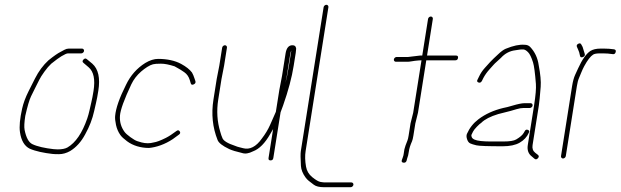

<svg xmlns="http://www.w3.org/2000/svg" viewBox="-20 -663 2592 802"><path d="M331 -450C331.4 -452.7 330.8 -455 329.1 -457C327.4 -459 325.3 -460 322.6 -460H267.1C261.1 -460 255.1 -458.3 249.1 -455C243 -451.7 237.6 -448.7 232.6 -446C222.6 -441.3 205.4 -429.6 182.4 -411C160.2 -390.6 141.5 -365.5 126.4 -335.5C121.6 -325.8 112.6 -308.1 99.6 -282.4C86.7 -256.6 77.6 -232.5 72.6 -210C63 -167.5 59.9 -134.5 63.4 -111C68.5 -75.9 82.1 -52.9 104 -42C127.8 -31.4 163.2 -24 198.9 -20C204.8 -19.3 213.9 -19 226.1 -19C241.5 -19 257.4 -23.3 272.8 -32C298.1 -47.3 319.2 -70.6 335.9 -102C353.7 -133.8 366.1 -166.2 373.3 -199C375.7 -210.3 378.5 -222.3 381.5 -235C384.5 -247.7 387.6 -264 390.7 -284C399.1 -337 390.8 -374.7 365.6 -397L342.6 -416C337.9 -420 333.2 -419.3 328.3 -414C323.5 -408.7 323.7 -404 329.1 -400L350.2 -382C371.4 -364 378.2 -331 370.6 -283C367.6 -264.3 364.7 -248.8 361.7 -236.5C358.8 -224.2 356 -212.3 353.6 -201C351.1 -189.7 348 -178.7 344.4 -168C323.3 -107.1 295.7 -66.8 261.7 -47C252.5 -41.7 237.9 -39 221.4 -39C214.9 -39 209 -39.3 203.6 -40C168.2 -44 135.4 -51 115 -61C100 -68.2 89.3 -87.9 82.8 -120.2C80.4 -132.3 81.4 -151.9 85.6 -179C94.6 -218.7 102.5 -245.9 109.6 -260.5C113.5 -268.8 119.2 -280.2 126.4 -294.5C133.7 -308.8 139.6 -320.5 144 -329.5C148.4 -338.5 155.5 -349.8 165.4 -363.5C175.2 -377.2 184.8 -388.3 194.2 -397C213.1 -412.3 227.6 -422.6 236.5 -428C249.8 -436 258.9 -440 263.9 -440H319.4C322.1 -440 324.6 -441 326.9 -443C329.2 -445 330.6 -447.3 331 -450Z M789.1 -310.5C795.6 -313.5 798 -318 796.3 -324L792.2 -336C789.5 -344.7 786.1 -352.7 782 -360C772.5 -372.7 757.4 -384.7 736.7 -396C710.9 -410 677.8 -417 640.3 -417C624 -417 605.7 -411.3 586.9 -400C551.9 -378.1 525.1 -347.8 506.5 -309C479 -254.6 463.8 -211.1 460.9 -178.5C460 -168.8 461.3 -156.3 464.6 -140.8C468 -125.3 474 -111.4 482.8 -99C487.9 -91.7 497.2 -83 510.7 -73C535.7 -54.3 568.1 -45 602.4 -45C632.8 -47.7 669.1 -60 701.9 -82L727.9 -101C733.2 -105 734.1 -109.5 730.6 -114.5C727 -119.5 722.6 -120 717.3 -116C699.9 -102.8 685 -93.2 672.7 -87C650.4 -75.8 633.1 -69.5 621.8 -68C606 -63.5 589.2 -63.5 571.5 -68C566.2 -69.3 560.2 -71.2 553.2 -73.5C546.3 -75.8 536.8 -81.3 524.8 -90C512.9 -98.7 504.7 -106 500.3 -112C485.6 -132.1 479.2 -154.8 481.1 -180C482.9 -204 498.7 -247.6 528.4 -310.6C538 -330.9 551.8 -348.9 569.8 -364.5C577.9 -371.5 586.4 -377.8 595.3 -383.5C604.2 -389.2 612.6 -392.8 619.1 -394.5C625.1 -396.2 636.2 -397 652.3 -397C668.4 -397 685.6 -393.3 709.1 -386C713.3 -383.3 718.4 -380.5 724.2 -377.5C730.1 -374.5 738.6 -369.1 749.7 -361.4C760.9 -353.7 768.6 -342.5 772.9 -328L776.8 -315C778.6 -309 782.6 -307.5 789.1 -310.5Z M1172.5 -317C1173.2 -321.7 1174.2 -326.7 1175.3 -332C1176.5 -337.3 1177.5 -342.3 1178.2 -347L1192.9 -440C1193.6 -444 1194.9 -448 1196.8 -452L1186.7 -388C1181.7 -356.7 1177 -333 1172.5 -317ZM1146.9 -288 1132.3 -196C1129.2 -189.3 1126.6 -183.3 1124.4 -178C1122.3 -172.7 1116.8 -160.3 1108 -140.8C1099.3 -121.3 1087.8 -102.4 1073.6 -84C1049.7 -49.8 1022.5 -36.5 995.5 -44C990.7 -45.3 985.4 -46.7 979.6 -48C973.8 -49.3 968.2 -51.2 962.8 -53.5C930.1 -64.2 911.8 -75.7 908.4 -88C905.9 -93.3 903.2 -101.3 900.2 -112C887 -154.9 884.2 -199.9 891.6 -247L905.2 -333L916.1 -389L928 -464C928.4 -466.7 927.8 -469 926.1 -471C924.4 -473 922.2 -474 919.6 -474C916.9 -474 914.4 -473 912.1 -471C909.8 -469 908.4 -466.7 908 -464L896.1 -389L885.2 -333L871.6 -247C862.1 -187.1 867.9 -130.8 888.9 -78C893.5 -66.1 909.6 -53.6 937.1 -40.5C949 -34.9 967.4 -29.4 990.8 -24C1004 -19.4 1018.8 -21.7 1037.2 -31C1063.3 -40.8 1087.3 -65.2 1109.2 -104C1115.2 -114.7 1119.1 -121.3 1120.9 -124L1101.7 -3C1100.7 3.7 1103.5 7 1110.1 7C1116.8 7 1120.7 3.7 1121.7 -3L1152 -194L1162.4 -222C1184.3 -284.4 1199.1 -339.7 1206.7 -388L1215.3 -442C1216.4 -449.3 1217 -455.3 1217.1 -460C1216 -470 1210.1 -474.7 1199.3 -474C1185.2 -472.9 1176.4 -461.6 1172.9 -440L1158.2 -347C1156.6 -337 1154.7 -327 1152.5 -317C1150.2 -307 1148.3 -297.3 1146.9 -288Z M1343.3 -643C1340.7 -643 1338.2 -642 1335.9 -640C1333.5 -638 1332.2 -635.7 1331.8 -633L1236.6 -32C1235 -21.9 1235.1 -1.2 1237 29.9C1238 45.8 1244.4 61.9 1256.1 78C1260.5 84 1265.1 88.8 1269.8 92.5C1274.6 96.2 1281.5 101.5 1290.6 108.5C1299.6 115.5 1314 119 1333.7 119H1444.7C1447.3 119 1449.8 118 1452.1 116C1454.4 114 1455.8 111.7 1456.2 109C1456.7 106.3 1456 104 1454.3 102C1452.7 100 1450.5 99 1447.8 99H1336.8C1332.8 99 1326.8 98.3 1318.8 97C1310.7 95.7 1299.2 89 1284.3 77C1270.1 65.5 1261.4 50.9 1258.3 33C1254.1 9 1253.5 -12.7 1256.6 -32L1351.8 -633C1352.2 -635.7 1351.5 -638 1349.9 -640C1348.2 -642 1346 -643 1343.3 -643Z M1684.8 -425H1636.8C1634.1 -425 1631.7 -424 1629.3 -422C1627 -420 1625.7 -417.7 1625.2 -415C1624.8 -412.3 1625.4 -410 1627.1 -408C1628.8 -406 1631 -405 1633.6 -405H1681.6C1686.3 -405 1691.4 -405.5 1696.9 -406.5C1702.4 -407.5 1707.8 -408.3 1713.3 -409C1724.2 -410.3 1733.3 -411 1740.6 -411L1705.9 -192L1694.9 -148L1686.8 -96.5C1685.4 -87.5 1683.8 -80.8 1682.1 -76.5C1680.4 -72.2 1677.7 -65.1 1673.9 -55.2C1670.1 -45.3 1667.7 -34.3 1666.5 -22C1666 -16.7 1664.6 -11 1662.3 -5L1658.7 5C1656.3 11.7 1658.4 15.5 1664.9 16.5C1671.4 17.5 1675.8 15 1678.1 9L1680.7 -1C1683.8 -8.3 1686.2 -18.1 1687.8 -30.3C1689.4 -42.4 1693.8 -56.7 1701.1 -73C1703.1 -77.7 1705 -85.3 1706.7 -96L1714.8 -147L1725.9 -192L1760.6 -411H1881.6C1888.3 -411 1892.1 -414.3 1893.2 -421C1894.2 -427.7 1891.4 -431 1884.8 -431H1763.8L1788 -584C1788.4 -586.7 1787.8 -589 1786.1 -591C1784.4 -593 1782.2 -594 1779.6 -594C1776.9 -594 1774.4 -593 1772.1 -591C1769.8 -589 1768.4 -586.7 1768 -584L1743.8 -431H1734.8Z M2204.7 -222C2205.1 -224.7 2204.5 -227 2202.8 -229C2201.1 -231 2199 -232 2196.3 -232H2171.3C2160.3 -232 2143.5 -228.6 2120.7 -221.8C2104.6 -217 2091.8 -213.7 2082.1 -212C2041.8 -202.3 2007.4 -186.6 1978.7 -165C1957.3 -148.8 1941.2 -128.5 1930.5 -104C1927.9 -98 1928 -90.5 1931 -81.5C1933.9 -72.5 1938.3 -66.7 1944.2 -64C1950.1 -61.3 1958.7 -58.7 1969.9 -56C1981.2 -53.3 2017.8 -52 2079.8 -52C2109.6 -52 2133.2 -57 2150.7 -67C2168.4 -77.2 2181 -90.8 2188.7 -108C2192.3 -114 2191.1 -118.2 2185.1 -120.5C2179.2 -122.8 2174.7 -121 2171.8 -115L2167.7 -108C2162.6 -99 2152.1 -89.9 2136.1 -80.5C2126.4 -74.8 2108.7 -72 2083 -72H2028C2013.6 -72 2000.2 -72.7 1987.8 -74C1966.1 -76.3 1953.7 -81.8 1950.4 -90.5C1948.7 -94.8 1948.4 -98 1949.4 -100L1956 -113.5C1958.5 -118.5 1963.7 -125.2 1971.7 -133.5C1979.7 -141.8 1985.9 -147.3 1990.3 -150C2004.5 -164.3 2028.1 -176.5 2061.1 -186.5C2068.8 -188.8 2079 -191.4 2091.7 -194.3C2104.3 -197.2 2119.7 -201.4 2137.8 -207C2148.7 -210.3 2158.8 -212 2168.1 -212H2193.1C2195.8 -212 2198.3 -213 2200.6 -215C2202.9 -217 2204.3 -219.3 2204.7 -222ZM1978.5 -318.5C1984.5 -316.2 1989.3 -318.3 1993 -325L1998.9 -337C2005.5 -349.5 2014.2 -361.8 2025.3 -374C2031.3 -380.7 2036.4 -386.3 2040.5 -391C2044.5 -395.7 2049.3 -400.3 2054.7 -405C2060.1 -409.7 2065.9 -415 2072.2 -421C2089 -439.5 2109 -450.2 2132.3 -453C2137.7 -453.7 2143.2 -454.5 2148.7 -455.5C2154.2 -456.5 2159.9 -456.8 2165.9 -456.5C2171.8 -456.2 2178.4 -452.4 2185.6 -445.1C2192.9 -437.9 2199.8 -423.6 2206.5 -402.4C2211 -387.9 2215 -357.9 2218.5 -312.3C2219.9 -293.9 2217.4 -264.1 2210.9 -223L2184.6 -57C2181.3 -36.1 2187.1 -20.1 2202 -9L2212.5 0C2217.2 4 2222 3.3 2226.9 -2C2231.7 -7.3 2231.8 -12 2227.1 -16L2215.5 -25C2206 -32.5 2202.4 -43.1 2204.6 -57L2230.9 -223C2232.9 -235.7 2235.4 -261.6 2238.5 -300.7C2240.2 -323.2 2237.5 -353 2230.3 -390C2226.2 -420.6 2214.2 -446.3 2194.5 -467C2188.8 -473 2180.9 -476 2170.9 -476C2149.9 -477.8 2123.8 -472.2 2092.6 -459.4C2083.5 -455.7 2072.2 -447.4 2058.9 -434.5C2053 -428.8 2047.3 -423.5 2041.8 -418.5C2036.4 -413.5 2031.4 -408.5 2027 -403.5C2022.5 -398.5 2015.2 -390.5 2005.2 -379.4C1995.1 -368.3 1987 -356.1 1980.9 -343L1975 -331C1971.4 -325 1972.5 -320.8 1978.5 -318.5Z M2414.4 -424.5C2421.1 -426.8 2423.9 -431 2422.8 -437C2417.8 -454.7 2414.7 -464.7 2413.6 -467L2408.2 -477C2405.7 -482.3 2401.3 -483.3 2395.1 -480C2389 -476.7 2387.4 -472 2390.4 -466L2394.8 -456C2398.2 -449.3 2400.9 -440.7 2402.7 -430C2403.8 -424 2407.7 -422.2 2414.4 -424.5ZM2331.8 -1C2334.4 -1 2336.9 -2 2339.3 -4C2341.6 -6 2342.9 -8.3 2343.4 -11L2389.6 -303C2391.9 -317.3 2394.8 -328.6 2398.5 -337C2401.1 -343 2404.3 -350.7 2408.1 -360.2C2411.9 -369.7 2416 -378.5 2420.3 -386.5C2434.1 -411.8 2446.5 -428 2457.7 -435C2463 -438.3 2472.2 -440 2485.3 -440H2500.3C2512.3 -440 2525.2 -439 2538.8 -437C2545.3 -435.7 2549.5 -438.3 2551.6 -445C2553.7 -451.7 2551.5 -455.7 2545 -457C2531.3 -459 2517.5 -460 2503.5 -460H2488.5C2470.7 -460 2456.5 -456.7 2445.9 -450C2428.5 -438.3 2411.5 -414.2 2394.9 -377.5C2392.3 -371.8 2388.3 -363 2382.7 -351C2377.1 -339 2372.8 -323 2369.6 -303L2323.4 -11C2322.9 -8.3 2323.6 -6 2325.3 -4C2326.9 -2 2329.1 -1 2331.8 -1Z"/></svg>

Font: Proton
Style: RgCndIt
Weight: 500
Version: Version 1.017